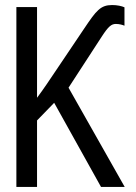

<svg xmlns="http://www.w3.org/2000/svg" viewBox="-20 -742 540 762"><path d="M45 0H127V-264L195 -334L381 0H475L252 -394L384 -597C410 -637 422 -647 440 -647C454 -647 467 -643 474 -640V-713C463 -718 445 -722 425 -722C379 -722 362 -700 315 -630L210 -474C176 -423 151 -386 127 -354V-714H45Z"/></svg>

Font: Noto Sans Mono ExtraCondensed
Style: Regular
Weight: 400
Width: 2
Designer: Monotype Design Team
Foundry: Monotype Imaging Inc.
Version: Version 2.014